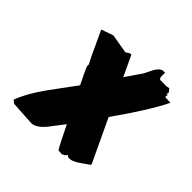

<svg xmlns="http://www.w3.org/2000/svg" viewBox="-120 -543 604 604"><g transform="rotate(45 181.5 -241.5)"><path d="M257 -223 324 -81V-77Q309 -66 294 -56Q273 -42 261 -43H257L251 -48Q245 -39 241 -39L237 -36L220 -37Q213 -46 180 -114Q162 -90 144 -67Q120 -37 98 -37Q95 -37 18 -42L7 -50Q22 -91 59 -143Q91 -186 123 -230Q105 -266 96 -287V-296Q90 -305 46 -401L86 -415L150 -404L163 -412H169L201 -344L238 -398Q246 -413 253 -428Q265 -447 277 -447H284Q284 -447 284 -430Q284 -424 289 -420H312Q318 -419 328 -422L337 -410L334 -404L340 -403L338 -398L339 -393L363 -392Q331 -327 257 -223Z"/></g></svg>

Font: Ode an Erik AH
Style: Regular
Weight: 400
Designer: Andreas Höfeld
Foundry: Fontgrube AH
Version: Version 2.00